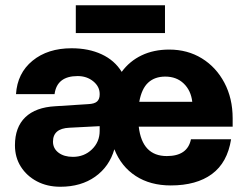

<svg xmlns="http://www.w3.org/2000/svg" viewBox="-20 -699 945 732"><path d="M269 -679H609V-573H269ZM631 8Q553 8 497.5 -28Q442 -64 416 -130Q397 -64 343 -25.5Q289 13 210 13Q160 13 121 -7.5Q82 -28 59.5 -63.5Q37 -99 37 -145Q37 -214 76.5 -252Q116 -290 191 -294L316 -302Q340 -303 350 -312Q360 -321 360 -339V-341Q360 -369 335.5 -389Q311 -409 276 -409Q197 -409 188 -340H41Q46 -420 104 -467.5Q162 -515 253 -515Q318 -515 367.5 -492Q417 -469 444 -425Q474 -466 520 -488Q566 -510 625 -510Q695 -510 749.5 -476.5Q804 -443 835.5 -383.5Q867 -324 867 -248V-216H509Q522 -104 616 -104Q695 -104 708 -168H861Q847 -79 788 -35.5Q729 8 631 8ZM610 -407Q570 -407 545 -384Q520 -361 511 -311H713Q708 -354 680.5 -380.5Q653 -407 610 -407ZM182 -159Q182 -133 203 -117Q224 -101 258 -101Q301 -101 330.5 -129.5Q360 -158 360 -200V-218L244 -212Q182 -209 182 -159Z"/></svg>

Font: Overused Grotesk
Style: Bold
Weight: 700
Version: Version 0.003